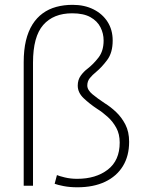

<svg xmlns="http://www.w3.org/2000/svg" viewBox="-20 -768 620 794"><path d="M78 0V-510.5Q78 -561 87.2 -599.8Q96.5 -638.5 114.2 -666.8Q132 -695 156.8 -713Q181.5 -731 212.8 -739.5Q244 -748 280.5 -748Q329.5 -748 366.8 -729.2Q404 -710.5 425 -677.5Q446 -644.5 446 -600.5Q446 -550 423.2 -519.8Q400.5 -489.5 378 -471Q362 -458 351.5 -445Q341 -432 341 -414.5Q341 -396 362 -378.5Q383 -361 412.5 -341.5Q437 -326.5 460 -304.8Q483 -283 498.5 -253Q514 -223 514 -181.5Q514 -123 488.2 -81Q462.5 -39 414.5 -16.2Q366.5 6.5 300 6.5Q268 6.5 242.8 1.5Q217.5 -3.5 206 -8L215.5 -44Q224.5 -40 248.2 -34.2Q272 -28.5 299 -28.5Q376.5 -28.5 425.8 -66.5Q475 -104.5 475 -178.5Q475 -213.5 461 -239.2Q447 -265 425.5 -284.5Q404 -304 381.5 -318Q350.5 -338.5 326 -361.8Q301.5 -385 301.5 -414Q301.5 -437.5 313.5 -454.5Q325.5 -471.5 341.5 -483.5Q366.5 -503 387.5 -530.2Q408.5 -557.5 408.5 -600.5Q408.5 -629.5 395.5 -655.2Q382.5 -681 354 -697Q325.5 -713 278.5 -713Q201 -713 158.8 -664.8Q116.5 -616.5 116.5 -509V0Z"/></svg>

Font: Epilogue ExtraLight
Style: Regular
Weight: 250
Designer: Tyler Finck
Foundry: Etcetera Type Co
Version: Version 2.112